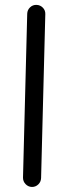

<svg xmlns="http://www.w3.org/2000/svg" viewBox="-20 -721 272 778"><path d="M109.4 36.6Q94.2 36.1 83.7 25.1Q73.2 14.2 73.2 -1L90.3 -665.5Q90.8 -680.7 101.8 -691.2Q112.8 -701.7 127.9 -701.2Q143.1 -700.7 153.6 -689.9Q164.1 -679.2 163.6 -664.1L146.5 0.5Q146 15.6 135.3 26.1Q124.5 36.6 109.4 36.6Z"/></svg>

Font: Mikhak-DS2-FD Regular
Style: Regular
Weight: 400
Designer: Amin Abedi
Version: Version 3.4